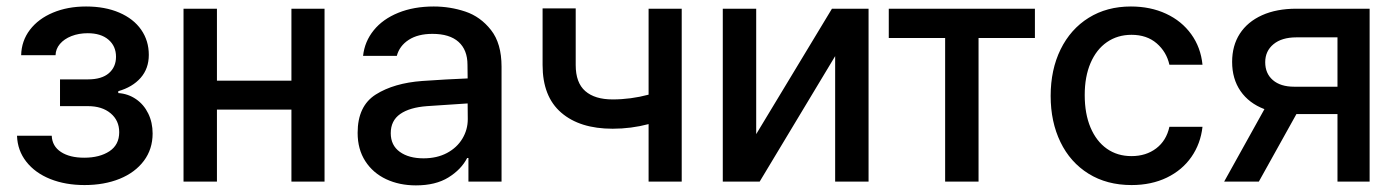

<svg xmlns="http://www.w3.org/2000/svg" viewBox="-20 -557 4284 589"><path d="M238.3 -73.2Q285.6 -73.2 315.7 -93Q345.7 -112.8 345.7 -151.4Q345.7 -187.5 319.3 -209.5Q293 -231.4 250 -231.4H164.1V-313.5H250Q292 -313.5 314 -332.5Q335.9 -351.6 335.9 -382.8Q335.9 -415.5 312.7 -435.3Q289.6 -455.1 249 -455.1Q221.7 -455.1 199.2 -446.3Q176.8 -437.5 163.8 -422.1Q150.9 -406.7 150.4 -387.7H44.9Q45.9 -431.6 71.8 -465.6Q97.7 -499.5 142.6 -518.3Q187.5 -537.1 244.1 -537.1Q302.2 -537.1 345.9 -518.3Q389.6 -499.5 413.1 -465.8Q436.5 -432.1 436.5 -388.7Q436.5 -346.7 411.4 -318.1Q386.2 -289.6 342.8 -277.3V-271.5Q373 -269.5 397.2 -252.9Q421.4 -236.3 434.8 -208.7Q448.2 -181.2 448.2 -147.5Q448.2 -99.6 421.4 -63.7Q394.5 -27.8 347.2 -8.5Q299.8 10.7 239.3 10.7Q180.7 10.7 134.3 -7.8Q87.9 -26.4 60.8 -60.8Q33.7 -95.2 32.2 -140.6H138.7Q140.1 -108.4 167 -90.8Q193.8 -73.2 238.3 -73.2Z M645.5 -309.6H874V-530.3H975.6V0H874V-220.7H645.5V0H543V-530.3H645.5Z M1275.4 -308.6Q1308.6 -311 1347.9 -313.2Q1387.2 -315.4 1414.6 -316.4L1414.1 -358.4Q1414.1 -403.8 1386.7 -428.5Q1359.4 -453.1 1306.6 -453.1Q1262.2 -453.1 1233.9 -434.8Q1205.6 -416.5 1197.3 -385.7H1093.8Q1098.6 -429.7 1126.5 -464.1Q1154.3 -498.5 1201.9 -517.8Q1249.5 -537.1 1310.5 -537.1Q1360.8 -537.1 1407.5 -521.5Q1454.1 -505.9 1486.3 -464.8Q1518.6 -423.8 1518.6 -352.5V0H1417V-72.3H1413.1Q1395 -37.1 1355.7 -12.7Q1316.4 11.7 1255.9 11.7Q1205.1 11.7 1164.6 -7.3Q1124 -26.4 1100.6 -62.7Q1077.1 -99.1 1077.1 -149.4Q1077.1 -231.9 1132.8 -267.1Q1188.5 -302.2 1275.4 -308.6ZM1279.3 -71.3Q1320.3 -71.3 1351.1 -87.6Q1381.8 -104 1398.4 -131.6Q1415 -159.2 1415 -191.4L1414.6 -239.7L1290 -231.4Q1236.8 -227.5 1207.8 -207.3Q1178.7 -187 1178.7 -148.4Q1178.7 -111.3 1206.3 -91.3Q1233.9 -71.3 1279.3 -71.3Z M2071.3 0H1969.7V-176.3Q1916 -162.1 1859.4 -162.1Q1758.8 -162.1 1701.7 -211.4Q1644.5 -260.7 1644.5 -357.4V-531.2H1746.1V-357.4Q1746.1 -303.2 1775.4 -277.6Q1804.7 -252 1859.4 -252Q1915 -252 1969.7 -266.6V-530.3H2071.3Z M2532.2 -530.3H2644.5V0H2542V-384.8L2310.5 0H2197.3V-530.3H2299.8V-145.5Z M2706.5 -530.3H3154.8V-440.4H2981.9V0H2879.4V-440.4H2706.5Z M3203.1 -262.7Q3203.1 -343.3 3233.6 -405.5Q3264.2 -467.8 3319.8 -502.4Q3375.5 -537.1 3449.2 -537.1Q3509.3 -537.1 3557.1 -514.9Q3605 -492.7 3634.3 -452.1Q3663.6 -411.6 3668.9 -358.4H3567.4Q3558.6 -397.9 3528.3 -424.1Q3498 -450.2 3451.2 -450.2Q3408.2 -450.2 3375.7 -427.7Q3343.3 -405.3 3325.4 -363.5Q3307.6 -321.8 3307.6 -265.6Q3307.6 -208 3325.4 -165.8Q3343.3 -123.5 3375.5 -100.8Q3407.7 -78.1 3451.2 -78.1Q3495.6 -78.1 3526.9 -101.8Q3558.1 -125.5 3567.4 -168H3668.9Q3663.1 -116.2 3635 -75.7Q3606.9 -35.2 3559.6 -12.2Q3512.2 10.7 3451.2 10.7Q3375.5 10.7 3319.3 -24.2Q3263.2 -59.1 3233.2 -121.1Q3203.1 -183.1 3203.1 -262.7Z M4083 -207H3957L3841.8 0H3735.4L3858.9 -222.2Q3811.5 -240.2 3785.6 -277.6Q3759.8 -314.9 3759.8 -367.2Q3759.8 -417 3783.4 -453.6Q3807.1 -490.2 3851.6 -510.3Q3896 -530.3 3957 -530.3H4181.6V0H4083ZM3950.2 -291H4083V-442.4H3957Q3912.1 -442.4 3886.7 -421.4Q3861.3 -400.4 3861.3 -366.2Q3861.3 -331.5 3884.8 -311.3Q3908.2 -291 3950.2 -291Z"/></svg>

Font: Pretendard JP Medium
Style: Regular
Weight: 500
Designer: Base glyphs from Inter by Rasmus Andersson; Hangeul glyphs from Noto Sans CJK(Source Han Sans) by Jang Soo-young and Kan
Foundry: Kil Hyung-jin
Version: Version 1.309